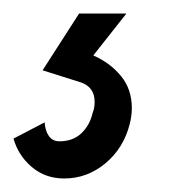

<svg xmlns="http://www.w3.org/2000/svg" viewBox="-111 -20 287 284"><path d="M-91 185 -45 161Q-44 174 -38.5 181.5Q-33 189 -23 189Q-3 189 9.5 177Q22 165 26 147Q29 140 29 131Q29 109 9 102L-48 84L6 0H76L27 62Q52 73 68 92.5Q84 112 84 140Q84 151 81 163Q72 199 45 221.5Q18 244 -16 244Q-44 244 -64 227Q-84 210 -91 185Z"/></svg>

Font: Decalotype Medium Italic
Style: Regular
Weight: 500
Italic angle: -12°
Designer: Alfredo Marco Pradil
Foundry: Alfredo Marco Pradil
Version: Version 1.0